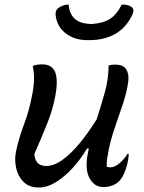

<svg xmlns="http://www.w3.org/2000/svg" viewBox="-20 -825 640 856"><path d="M126 -531Q134 -535 145.5 -536.5Q157 -538 169 -538Q212 -538 226 -503Q240 -468 226 -394Q215 -336 191.5 -277Q168 -218 133 -138Q137 -85 186 -85Q221 -85 259.5 -113Q298 -141 336.5 -188Q375 -235 411 -293Q431 -355 447.5 -414Q464 -473 464 -533Q476 -537 493 -537Q530 -537 543 -515.5Q556 -494 552 -463Q546 -417 529.5 -366.5Q513 -316 495 -265Q477 -214 466 -164Q461 -140 458 -120.5Q455 -101 456 -81Q464 -79 473 -79Q491 -79 513 -97.5Q535 -116 548 -139H554Q553 -114 546 -89Q535 -46 517 -24Q505 -8 484.5 0.5Q464 9 441 9Q401 9 379.5 -30Q358 -69 371 -138Q373 -150 376 -163H368Q339 -114 303 -75Q267 -36 228.5 -12.5Q190 11 152 11Q110 11 85 -14Q60 -39 52 -76Q44 -113 51 -148Q64 -210 86.5 -269Q109 -328 122 -395Q130 -433 131.5 -466Q133 -499 126 -531ZM388 -718Q438 -721 469 -740Q500 -759 523 -805Q552 -805 568 -793Q581 -781 569 -757Q541 -700 492.5 -673Q444 -646 378 -646H371Q311 -646 272 -677Q233 -708 228 -758Q226 -780 241 -790Q261 -804 286 -805Q289 -764 313 -741.5Q337 -719 388 -718Z"/></svg>

Font: Recursive Mn Csl St
Style: Italic
Weight: 400
Italic angle: -15°
Monospace: yes
Version: Version 1.079;hotconv 1.0.112;makeotfexe 2.5.65598; ttfautoh